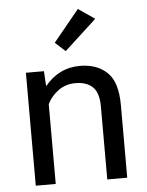

<svg xmlns="http://www.w3.org/2000/svg" viewBox="-55 -825 665 870"><g transform="rotate(-5 278.0 -390.5)"><path d="M72.3 0V-513.7H154.3L158.2 -447.8H161.1Q189 -482.9 229.2 -503.2Q269.5 -523.4 318.4 -523.4Q396 -523.4 442.1 -479.2Q488.3 -435.1 488.3 -331.5V0H397.5V-332.5Q397.5 -394 369.9 -420.7Q342.3 -447.3 291.5 -447.3Q248 -447.3 214.8 -423.8Q181.6 -400.4 163.1 -363.3V0ZM214.4 -637.7 332 -781.2 406.7 -730 260.7 -595.7Z"/></g></svg>

Font: RobotoFlex
Style: Regular
Weight: 400
Designer: Berlow after Robertson
Foundry: Google
Version: Version 2.136